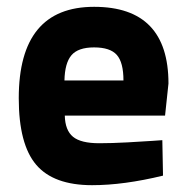

<svg xmlns="http://www.w3.org/2000/svg" viewBox="-20 -531 547 563"><path d="M271 -111Q307 -111 353.5 -113.5Q400 -116 428 -118L456 -120L458 -16Q343 12 250 12Q137 12 86 -48Q35 -108 35 -243Q35 -511 256 -511Q474 -511 474 -286L464 -192H170Q171 -149 194 -130Q217 -111 271 -111ZM169 -295H342Q342 -348 322.5 -370Q303 -392 256 -392Q209 -392 189.5 -369Q170 -346 169 -295Z"/></svg>

Font: TitilliumText22L Xb
Style: Bold
Weight: 400
Designer: Campivisivi
Foundry: Campivisivi
Version: 1.000